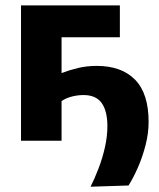

<svg xmlns="http://www.w3.org/2000/svg" viewBox="-20 -519 588 708"><path d="M314 169.5Q329 139.5 343.5 101.8Q358 64 367 23.8Q376 -16.5 376 -53.5Q376 -109.5 355 -139Q334 -168.5 288 -168.5Q267 -168.5 245.8 -163.2Q224.5 -158 207 -146.5V0H57.5V-499H422V-381.5H207V-249.5Q235.5 -260.5 267.5 -268.2Q299.5 -276 337 -276Q428 -276 478 -225.2Q528 -174.5 528 -69.5Q528 -28 517 15.2Q506 58.5 489 97.5Q472 136.5 454 165Z"/></svg>

Font: Heraclito
Style: Bold
Weight: 700
Designer: Kostas Bartsokas (font) & Cristiano Sobral (main changes)
Foundry: Kostas Bartsokas (font) & Cristiano Sobral (main changes)
Version: Version 1.00;July 8, 2020;FontCreator 13.0.0.2655 64-bit